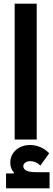

<svg xmlns="http://www.w3.org/2000/svg" viewBox="-20 -760 290 1046"><path d="M60 -740H180V0H60ZM13 185H55L56 180Q36 158 36 127Q36 85 66.5 57.5Q97 30 145 30Q174 30 201 42Q228 54 248 75L200 142Q176 118 145 118Q128 118 117.5 126Q107 134 107 145Q107 178 176 178H250V266H13Z"/></svg>

Font: IBM Plex Arabic
Style: Bold
Weight: 700
Designer: Mike Abbink, Paul van der Laan, Pieter van Rosmalen, Wael Morcos, Khajak Apelian
Foundry: Bold Monday
Version: Version 1.0